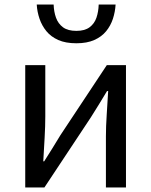

<svg xmlns="http://www.w3.org/2000/svg" viewBox="-20 -832 671 852"><path d="M92 0V-543H181V-316Q181 -273 178 -220.5Q175 -168 172 -116H176Q192 -141 212.5 -174Q233 -207 248 -232L454 -543H539V0H450V-227Q450 -270 453.5 -322.5Q457 -375 460 -428H455Q440 -403 419.5 -369.5Q399 -336 383 -311L177 0ZM319 -640Q271 -640 238.5 -654.5Q206 -669 186 -693.5Q166 -718 155.5 -748.5Q145 -779 143 -812H218Q219 -780 228.5 -753.5Q238 -727 259.5 -711Q281 -695 319 -695Q356 -695 377.5 -711Q399 -727 408 -753.5Q417 -780 418 -812H493Q491 -779 481 -748.5Q471 -718 451 -693.5Q431 -669 398.5 -654.5Q366 -640 319 -640Z"/></svg>

Font: Farlight84_Sys_V01
Style: Regular
Weight: 400
Designer: Ryoko NISHIZUKA  (kana, bopomofo & ideographs); Paul D. Hunt (Latin, Greek & Cyrillic); Sandoll Communications , Soo-you
Foundry: Adobe
Version: Version 2.004;October 29, 2024;FontCreator 14.0.0.2814 64-bi